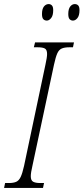

<svg xmlns="http://www.w3.org/2000/svg" viewBox="-46 -922 410 942"><path d="M-26 0 -21 -24H-3Q20 -24 33.5 -30Q47 -36 55.5 -54Q64 -72 72 -108L177 -605Q185 -641 185 -657Q185 -678 174 -684Q163 -690 139 -690H120L126 -714H317L312 -690H294Q271 -690 257 -684Q243 -678 235 -660Q227 -642 219 -605L113 -108Q105 -74 105 -57Q105 -37 116.5 -30.5Q128 -24 151 -24H170L165 0ZM312 -821Q302 -821 295.5 -828Q289 -835 289 -853Q289 -878 298.5 -890Q308 -902 321 -902Q331 -902 337.5 -895.5Q344 -889 344 -872Q344 -846 334 -833.5Q324 -821 312 -821ZM184 -821Q173 -821 166.5 -828Q160 -835 160 -853Q160 -878 169.5 -890Q179 -902 193 -902Q202 -902 208.5 -895.5Q215 -889 215 -872Q215 -846 205 -833.5Q195 -821 184 -821Z"/></svg>

Font: Noto Serif ExtraCondensed ExtraLight
Style: Italic
Weight: 200
Width: 2
Italic angle: -12°
Designer: Monotype Design Team
Foundry: Monotype Imaging Inc.
Version: Version 2.014; ttfautohint (v1.8.4.7-5d5b)